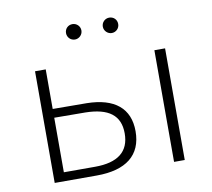

<svg xmlns="http://www.w3.org/2000/svg" viewBox="-78 -795 978 884"><g transform="rotate(-10 411.0 -353.0)"><path d="M108 0H305C442 0 516 -58 516 -170C516 -277 447 -334 317 -336L158 -337V-522H108ZM304 -41H158V-296L304 -295C411 -293 465 -254 465 -169C465 -83 410 -41 304 -41ZM666 0H716V-522H666ZM487 -634C507 -634 523 -650 523 -670C523 -691 507 -706 487 -706C468 -706 451 -691 451 -670C451 -650 468 -634 487 -634ZM315 -634C334 -634 351 -650 351 -670C351 -691 334 -706 315 -706C295 -706 279 -691 279 -670C279 -650 295 -634 315 -634Z"/></g></svg>

Font: Chess Sans Light
Style: Regular
Weight: 300
Designer: Wolf Bōese
Foundry: Wolf Bōese
Version: Version 7.223;Glyphs 3.3 (3306)